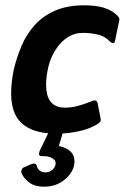

<svg xmlns="http://www.w3.org/2000/svg" viewBox="-20 -499 470 724"><path d="M195 5Q131 5 92.5 -14Q54 -33 38 -66.5Q22 -100 22 -144Q22 -188 32 -237Q43 -283 61.5 -326.5Q80 -370 111 -404.5Q142 -439 188 -459Q234 -479 297 -479Q341 -479 371 -470Q401 -461 422 -441Q429 -433 430 -429.5Q431 -426 429 -419L414 -346Q413 -337 407.5 -336.5Q402 -336 397 -340Q377 -362 349.5 -368.5Q322 -375 292 -375Q266 -375 244 -363.5Q222 -352 205 -332Q188 -312 176.5 -287.5Q165 -263 160 -236Q151 -191 155 -158.5Q159 -126 176.5 -109.5Q194 -93 225 -93Q248 -93 271.5 -99Q295 -105 325 -117Q344 -126 348 -110L359 -54Q361 -46 358.5 -41.5Q356 -37 349 -32Q319 -13 277 -4Q235 5 195 5ZM259 126Q252 156 221 180.5Q190 205 146 205Q113 205 93.5 191.5Q74 178 64 160Q59 152 61 143Q63 134 73 131L95 121Q115 113 118 125Q121 137 129.5 144Q138 151 150 151Q167 151 177 142Q187 133 189 123Q192 111 184.5 103.5Q177 96 165 92.5Q153 89 139 90Q129 90 127.5 84.5Q126 79 130 69L160 7Q162 0 168 -2Q174 -4 181 -4H210Q219 -4 215 8L195 74L180 48Q225 53 245.5 72Q266 91 259 126Z"/></svg>

Font: Glory Thin
Style: Bold Italic
Weight: 700
Italic angle: -12°
Version: Version 1.011